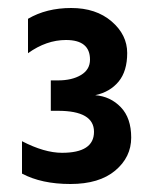

<svg xmlns="http://www.w3.org/2000/svg" viewBox="-20 -848 383 480"><path d="M35 -414V-495Q91 -466 135 -466Q215 -466 215 -518.5Q215 -571 125 -571H107V-647H125Q160 -647 182.5 -660.5Q205 -674 205 -699Q205 -748 145 -748Q96 -748 50 -715V-801Q96 -828 158 -828Q220 -828 259 -794.5Q298 -761 298 -715.5Q298 -670 276.5 -644Q255 -618 218 -610Q256 -607 282 -580Q308 -553 308 -504Q308 -455 268 -421.5Q228 -388 156 -388Q84 -388 35 -414Z"/></svg>

Font: Hind Colombo SemiBold
Style: Regular
Weight: 600
Designer: Jyotish Sonowal, Aditi Pimprikar
Foundry: Indian Type Foundry
Version: Version 1.000;PS 1.0;hotconv 1.0.86;makeotf.lib2.5.63406; tt